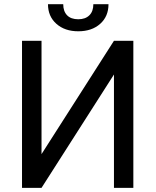

<svg xmlns="http://www.w3.org/2000/svg" viewBox="-20 -908 753 928"><path d="M530.8 -710.9H624.5V0H530.8V-547.9L180.7 0H86.4V-710.9H180.7V-163.1ZM504.4 -887.7Q504.4 -828.6 464.1 -792.7Q423.8 -756.8 358.4 -756.8Q293 -756.8 252.4 -793Q211.9 -829.1 211.9 -887.7H285.6Q285.6 -853.5 304.2 -834.2Q322.8 -814.9 358.4 -814.9Q392.6 -814.9 411.9 -834Q431.2 -853 431.2 -887.7Z"/></svg>

Font: SteelSelectRoboto
Style: Roboto-Regular
Weight: 400
Designer: Google
Version: Version 2.137; 2017